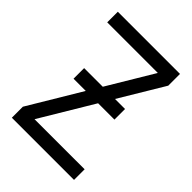

<svg xmlns="http://www.w3.org/2000/svg" viewBox="-188 -718 807 807"><g transform="rotate(45 215.5 -315.0)"><path d="M97.7 -362.3H208.5L331.1 -566.9H30.3V-629.9H399.9V-560.1L281.2 -362.3H340.8V-299.3H243.7L102.1 -63H399.9V0H30.3V-65.4L170.4 -299.3H97.7Z"/></g></svg>

Font: Fibel Vienna LRS
Style: Regular
Weight: 400
Designer: Peter Wiegel
Foundry: Peter Wioegel
Version: Version 000.000